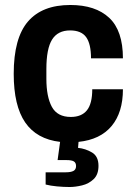

<svg xmlns="http://www.w3.org/2000/svg" viewBox="-20 -559 549 770"><path d="M259 191Q235 191 208.5 188.5Q182 186 163 181V132H244Q264 132 274.5 126.5Q285 121 285 107Q285 94 276.5 88.5Q268 83 246 83H211L221 10Q127 -1 81 -68Q35 -135 35 -263Q35 -406 92 -472.5Q149 -539 262 -539Q363 -539 418 -487.5Q473 -436 473 -325H345Q345 -383 325.5 -410Q306 -437 261 -437Q212 -437 189 -400.5Q166 -364 166 -282V-243Q166 -171 188 -130.5Q210 -90 264 -90Q307 -90 328.5 -116.5Q350 -143 350 -201H473Q473 -108 427.5 -53.5Q382 1 295 10L293 34Q323 37 349 52.5Q375 68 375 106Q375 141 355.5 159.5Q336 178 309 184.5Q282 191 259 191Z"/></svg>

Font: Archivo SemiCondensed
Style: Bold
Weight: 680
Width: 4
Designer: Hector Gatti
Foundry: Omnibus-Type
Version: Version 2.001; ttfautohint (v1.8.3)